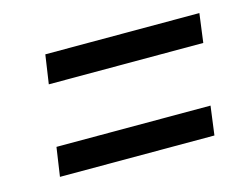

<svg xmlns="http://www.w3.org/2000/svg" viewBox="-53 -569 568 437"><g transform="rotate(-15 231.5 -350.0)"><path d="M81 -489H444L435 -421H71ZM51 -279H414L405 -211H41Z"/></g></svg>

Font: Pathway Extreme Condensed Medium
Style: Italic
Weight: 500
Width: 3
Italic angle: -8°
Version: Version 1.001;gftools[0.9.26]